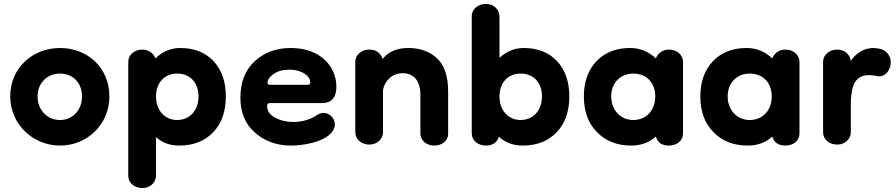

<svg xmlns="http://www.w3.org/2000/svg" viewBox="-20 -724 4556 976"><path d="M285 16C423 16 536 -91 536 -234C536 -380 425 -480 285 -480C147 -480 32 -380 32 -234C32 -91 149 16 285 16ZM285 -114C253 -114 226 -125 204 -148C182 -171 171 -199 171 -234C171 -303 221 -350 285 -350C350 -350 397 -303 397 -234C397 -165 350 -114 285 -114Z M891 16C964 16 1021 -7 1064 -52C1107 -97 1128 -158 1128 -234C1128 -309 1107 -369 1065 -414C1023 -458 967 -480 896 -480C848 -480 806 -462 770 -427C761 -452 736 -472 704 -472C661 -472 632 -443 632 -410V170C632 206 664 232 704 232C743 232 773 204 773 168V-27C805 2 844 16 891 16ZM880 -114C816 -114 773 -165 773 -234C773 -303 816 -350 880 -350C947 -350 989 -303 989 -234C989 -165 947 -114 880 -114Z M1460 16C1495 16 1531 11 1568 2C1605 -8 1633 -21 1652 -37C1672 -54 1682 -72 1682 -91C1682 -123 1656 -150 1624 -150C1613 -150 1602 -146 1591 -139C1559 -116 1514 -104 1471 -104C1437 -104 1406 -111 1379 -126C1352 -140 1338 -159 1338 -184C1338 -195 1342 -200 1351 -200H1616C1665 -200 1690 -228 1690 -283C1690 -381 1614 -480 1458 -480C1385 -480 1324 -458 1275 -413C1226 -368 1202 -306 1202 -227C1202 -152 1227 -92 1277 -49C1326 -6 1387 16 1460 16ZM1352 -293C1344 -293 1340 -297 1340 -304C1340 -319 1350 -333 1371 -348C1392 -363 1419 -370 1452 -370C1513 -370 1557 -338 1557 -306C1557 -293 1547 -293 1543 -293Z M2188 16C2228 16 2258 -10 2258 -43V-259C2258 -336 2239 -392 2202 -427C2165 -462 2116 -480 2056 -480C1997 -480 1954 -461 1925 -424C1917 -452 1893 -472 1858 -472C1815 -472 1786 -443 1786 -410V-51C1786 -15 1818 11 1858 11C1897 11 1927 -17 1927 -53V-267C1935 -312 1973 -352 2026 -352C2077 -352 2117 -321 2117 -242V-46C2117 -10 2147 16 2188 16Z M2637 16C2710 16 2767 -7 2810 -52C2853 -97 2874 -158 2874 -234C2874 -309 2853 -369 2811 -414C2769 -458 2713 -480 2642 -480C2596 -480 2555 -463 2519 -430V-640C2519 -676 2490 -704 2450 -704C2407 -704 2378 -675 2378 -642V-46C2378 -10 2410 16 2450 16C2484 16 2506 1 2516 -29C2549 1 2589 16 2637 16ZM2626 -114C2562 -114 2519 -165 2519 -234C2519 -303 2562 -350 2626 -350C2693 -350 2735 -303 2735 -234C2735 -165 2693 -114 2626 -114Z M3188 16C3238 16 3280 1 3314 -30C3323 1 3345 16 3380 16C3423 16 3452 -10 3452 -46V-410C3452 -443 3423 -472 3380 -472C3348 -472 3323 -452 3314 -427C3277 -462 3233 -480 3183 -480C3113 -480 3056 -458 3013 -414C2970 -369 2948 -309 2948 -234C2948 -158 2970 -97 3015 -52C3059 -7 3117 16 3188 16ZM3199 -114C3134 -114 3087 -165 3087 -234C3087 -303 3134 -350 3199 -350C3267 -350 3311 -303 3311 -234C3311 -165 3267 -114 3199 -114Z M3780 16C3830 16 3872 1 3906 -30C3915 1 3937 16 3972 16C4015 16 4044 -10 4044 -46V-410C4044 -443 4015 -472 3972 -472C3940 -472 3915 -452 3906 -427C3869 -462 3825 -480 3775 -480C3705 -480 3648 -458 3605 -414C3562 -369 3540 -309 3540 -234C3540 -158 3562 -97 3607 -52C3651 -7 3709 16 3780 16ZM3791 -114C3726 -114 3679 -165 3679 -234C3679 -303 3726 -350 3791 -350C3859 -350 3903 -303 3903 -234C3903 -165 3859 -114 3791 -114Z M4236 11C4275 11 4305 -17 4305 -53V-213C4308 -265 4318 -300 4334 -317C4350 -334 4370 -342 4394 -342C4408 -342 4422 -341 4436 -338C4441 -337 4445 -336 4450 -336C4477 -336 4508 -363 4508 -408C4508 -440 4486 -467 4457 -475C4444 -478 4431 -480 4417 -480C4372 -480 4328 -451 4305 -414C4301 -446 4275 -472 4236 -472C4193 -472 4164 -443 4164 -410V-51C4164 -15 4196 11 4236 11Z"/></svg>

Font: Dongle
Style: Bold
Weight: 700
Designer: Yanghee Ryu
Foundry: Yanghee Ryu
Version: Version 2.000